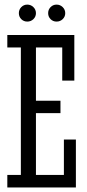

<svg xmlns="http://www.w3.org/2000/svg" viewBox="-20 -825 383 845"><path d="M253.9 -470.2V-616.2H138.2V-381.8H246.1V-327.1H138.2V-55.2H261.2V-210.9H314V0H12.2V-55.2H71.8V-616.2H12.2V-670.9H307.1V-470.2ZM63 -767.1Q63 -782.7 73.7 -793.7Q84.5 -804.7 100.1 -804.7Q115.7 -804.7 127 -793.7Q138.2 -782.7 138.2 -767.1Q138.2 -751.5 127 -740.7Q115.7 -730 100.1 -730Q84.5 -730 73.7 -740.7Q63 -751.5 63 -767.1ZM191.9 -767.1Q191.9 -782.7 202.6 -793.7Q213.4 -804.7 229 -804.7Q244.6 -804.7 255.9 -793.7Q267.1 -782.7 267.1 -767.1Q267.1 -751.5 255.9 -740.7Q244.6 -730 229 -730Q213.4 -730 202.6 -740.7Q191.9 -751.5 191.9 -767.1Z"/></svg>

Font: Stint Ultra Condensed
Style: Regular
Weight: 400
Width: 1
Designer: Astigmatic (AOETI)
Foundry: Astigmatic (AOETI)
Version: Version 1.000